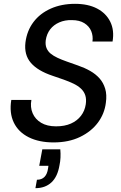

<svg xmlns="http://www.w3.org/2000/svg" viewBox="-20 -732 633 1003"><path d="M260 12Q184 12 130 -15Q76 -42 52 -92Q28 -142 39 -210H144Q137 -172 150.5 -140.5Q164 -109 195 -90.5Q226 -72 273 -72Q318 -72 350.5 -86.5Q383 -101 403 -127Q423 -153 428 -187Q432 -214 425.5 -234Q419 -254 403 -269Q387 -284 364 -295Q341 -306 313 -316Q285 -326 255 -336Q177 -362 141 -404Q105 -446 113 -511Q121 -572 155 -617Q189 -662 245 -687Q301 -712 372 -712Q440 -712 487 -687.5Q534 -663 556 -618.5Q578 -574 568 -515H463Q467 -544 456.5 -569.5Q446 -595 420.5 -611Q395 -627 355 -627Q319 -628 289.5 -615Q260 -602 242 -578.5Q224 -555 219 -522Q216 -498 223 -481Q230 -464 244.5 -452Q259 -440 280.5 -430Q302 -420 329 -410.5Q356 -401 387 -390Q422 -378 451 -361.5Q480 -345 500 -322.5Q520 -300 529.5 -268.5Q539 -237 533 -195Q526 -138 491.5 -91.5Q457 -45 398 -16.5Q339 12 260 12ZM165 251 173 207Q198 207 212.5 192Q227 177 231 148L233 134H185L201 48H295Q297 70 296 91Q295 112 291 130Q281 191 248.5 221Q216 251 165 251Z"/></svg>

Font: DM Sans 11pt Medium
Style: Italic
Weight: 500
Italic angle: -10°
Version: Version 4.004;gftools[0.9.30]